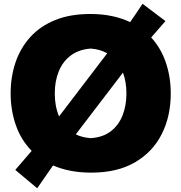

<svg xmlns="http://www.w3.org/2000/svg" viewBox="-20 -910 971 1030"><path d="M179.7 100.1 62 1.5Q108.4 -51.3 149.9 -100.6Q91.8 -160.2 64.5 -240Q37.1 -319.8 37.1 -408.2Q37.1 -497.6 63.2 -575Q89.4 -652.3 142.3 -710.9Q195.3 -769.5 275.6 -802.2Q356 -835 464.4 -835Q527.3 -835 580.6 -823.7Q633.8 -812.5 678.2 -791.5Q694.8 -815.4 711.4 -839.8Q728 -864.3 744.6 -889.6L867.7 -796.9Q828.6 -752.9 791 -709Q843.8 -651.4 869.9 -574Q896 -496.6 896 -408.7Q896 -286.6 847.7 -190.7Q799.3 -94.7 704.3 -39.3Q609.4 16.1 469.7 16.1Q409.7 16.1 358.4 6.1Q307.1 -3.9 264.6 -22.5Q243.2 8.3 221.9 38.8Q200.7 69.3 179.7 100.1ZM273.9 -408.7Q273.9 -338.9 296.9 -285.6Q297.9 -286.6 298.8 -288.1L523.4 -582.5Q540.5 -605 555.2 -624Q516.6 -646 467.3 -649.4Q403.8 -645 360.6 -613Q317.4 -581.1 295.7 -528.3Q273.9 -475.6 273.9 -408.7ZM467.3 -168.9Q532.2 -173.3 574.5 -205.8Q616.7 -238.3 637.5 -291Q658.2 -343.8 658.2 -408.7Q658.2 -470.7 639.6 -520.5Q633.8 -512.7 627.4 -504.4L399.4 -206.1Q393.1 -197.8 386.7 -189Q422.4 -171.9 467.3 -168.9Z"/></svg>

Font: Pinar DS4-ExtraBold
Style: Regular
Weight: 800
Designer: Amin Abedi
Version: Version 2.000